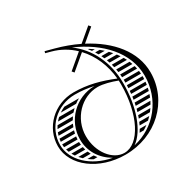

<svg xmlns="http://www.w3.org/2000/svg" viewBox="-140 -761 919 912"><g transform="rotate(-30 319.5 -305.5)"><path d="M398.5 -518H394.7C398.9 -512.8 402.9 -507.5 406.8 -502H422.4C414.7 -507.5 406.7 -512.9 398.5 -518ZM440.9 -488H416.2C419.5 -482.8 422.6 -477.4 425.6 -472H459.7C453.7 -477.5 447.4 -482.8 440.9 -488ZM474.2 -458H432.9C435.5 -452.8 438 -447.4 440.3 -442H489C484.3 -447.4 479.4 -452.8 474.2 -458ZM500.4 -428H445.9C447.8 -422.7 449.7 -417.4 451.4 -412H511.9C508.3 -417.4 504.5 -422.8 500.4 -428ZM520.7 -398H455.6C457 -392.7 458.4 -387.4 459.6 -382H529.4C526.7 -387.4 523.8 -392.7 520.7 -398ZM535.9 -368H462.4C463.4 -362.7 464.3 -357.4 465.1 -352H542C540.2 -357.4 538.1 -362.7 535.9 -368ZM546.4 -338H466.8C467.3 -332.7 467.8 -327.4 468.1 -322H550.3C549.2 -327.4 547.9 -332.7 546.4 -338ZM552.7 -308H468.8C468.9 -303.7 469 -299.4 469 -295L469 -292H554.4C554 -297.4 553.4 -302.7 552.7 -308ZM555 -278H468.8C468.6 -272.6 468.4 -267.3 468.1 -262H554.7C554.9 -266.3 555 -270.6 555 -275C555 -276 555 -277 555 -278ZM471.7 -82C477.3 -87.1 482.6 -92.4 487.8 -98H432.9C430.5 -92.5 428.1 -87.2 425.5 -82ZM454.8 -68H418.2C415.1 -62.4 411.8 -57.1 408.4 -52H431.1C439.4 -56.9 447.3 -62.3 454.8 -68ZM545.2 -202C546.7 -207.3 548 -212.6 549.1 -218H464.2C463.5 -212.6 462.7 -207.3 461.9 -202ZM540.9 -188H459.4C458.4 -182.6 457.3 -177.3 456.2 -172H534.9C537 -177.2 539 -182.6 540.9 -188ZM528.6 -158H452.9C451.5 -152.6 450.1 -147.2 448.5 -142H520.1C523.1 -147.2 525.9 -152.6 528.6 -158ZM511.3 -128H444.2C442.4 -122.6 440.5 -117.2 438.5 -112H499.7C503.8 -117.2 507.7 -122.5 511.3 -128ZM553.7 -248H467.2C466.8 -242.6 466.3 -237.3 465.8 -232H551.7C552.5 -237.3 553.2 -242.6 553.7 -248ZM114.4 -82H157.2C154.5 -87.2 152 -92.5 149.8 -98H98.8C103.6 -92.5 108.8 -87.1 114.4 -82ZM131.5 -68C139.2 -62.3 147.6 -56.9 156.4 -52H176.9C172.8 -57.1 168.9 -62.5 165.4 -68ZM62 -188C62.1 -182.6 62.5 -177.3 63.3 -172H137.1C137.3 -177.4 137.7 -182.7 138.4 -188ZM66.2 -158C67.6 -152.6 69.4 -147.3 71.5 -142H138.4C137.8 -147.3 137.3 -152.6 137.1 -158ZM78 -128C80.9 -122.5 84.2 -117.2 87.8 -112H144.8C143.2 -117.2 141.9 -122.6 140.7 -128ZM62.5 -202H140.5C141.6 -207.4 142.8 -212.8 144.3 -218H64.5C63.5 -212.7 62.9 -207.4 62.5 -202ZM160.4 -338C150.4 -333.5 140.9 -328.2 132 -322H216C223.8 -327.9 232.2 -333.3 240.9 -338ZM114.5 -308C109.1 -303 104 -297.7 99.3 -292H184C188.8 -297.6 193.9 -303 199.3 -308ZM88.8 -278C85.4 -272.9 82.2 -267.5 79.4 -262H162.9C166 -267.5 169.5 -272.8 173.1 -278ZM73 -248C71 -242.8 69.2 -237.4 67.7 -232H148.9C150.9 -237.5 153.1 -242.8 155.6 -248ZM238.7 -12.5C129.5 -32.7 52 -106.5 52 -190C52 -285.1 131.7 -363 232 -363C267.7 -363 300.9 -359 333.4 -351.7C230.1 -350.7 147 -267.4 147 -165C147 -100.4 181.6 -46 238.7 -12.5ZM332.3 -563.7C466.4 -505.9 565 -403.6 565 -275C565 -147.2 481 -39.8 357.8 -12.3C420.1 -56 459 -168.4 459 -295C459 -410.6 410.9 -506.3 332.3 -563.7ZM237.5 -595.9C281.9 -584 320.6 -561.6 352.2 -531.5L274.2 -465.7L283.8 -454.3L362.8 -520.8C409.7 -471 439 -403.1 445.6 -327.9C375 -356.7 309.2 -375 232 -375C125.5 -375 40 -292.1 40 -190C40 -82.4 155.5 5 299 5C467.4 5 597 -117.7 597 -275C597 -390.1 514.9 -485.8 395.3 -548.2L461.8 -604.3L452.2 -615.7L380.7 -555.5C343.2 -573.8 302.4 -588.9 259.4 -600.4L211.1 -613.3L208.6 -603.6ZM446.4 -316.4C446.8 -309.3 447 -302.2 447 -295C447 -132.2 381.8 -5 299 -5C235.5 -5 179 -76.7 179 -165C179 -261.6 255.7 -340.1 344 -340.1C374.3 -340.1 414.1 -328.7 446.4 -316.4Z"/></g></svg>

Font: SortefaxS02
Style: Medium
Weight: 500
Designer: gluk
Foundry: gluk
Version: Version 0.261